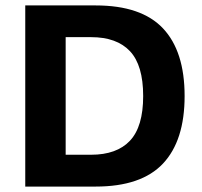

<svg xmlns="http://www.w3.org/2000/svg" viewBox="-20 -687 745 707"><path d="M73 0V-667H332.4Q500.4 -667 580.1 -582.6Q659.8 -498.2 659.8 -333.4Q659.8 -169.2 580.1 -84.6Q500.4 0 332.4 0ZM221.8 -117.2H315.4Q410 -117.2 458.6 -168.9Q507.2 -220.6 507.2 -333.4Q507.2 -446.8 458.6 -498.5Q410 -550.2 315.4 -550.2H221.8Z"/></svg>

Font: Maven Pro VF Beta
Style: Regular
Weight: 400
Designer: Joe Prince
Foundry: Joe Prince
Version: Version 2.002